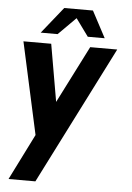

<svg xmlns="http://www.w3.org/2000/svg" viewBox="-62 -745 714 1040"><g transform="rotate(5 295.0 -224.5)"><path d="M403 -500H550L170.5 250H24.5L149.5 0L40 -500H191L245 -188.5ZM400.5 -699 477 -555H385L316 -650L221 -555H129L244.5 -699Z"/></g></svg>

Font: Urbanist ExtraBold
Style: Italic
Weight: 800
Italic angle: -8°
Designer: Corey Hu
Foundry: Corey Hu
Version: Version 1.321; ttfautohint (v1.8.4.7-5d5b)